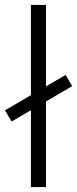

<svg xmlns="http://www.w3.org/2000/svg" viewBox="-42 -756 312 776"><path d="M83 0V-736H144V0ZM5 -265 -22 -310 223 -453 250 -408Z"/></svg>

Font: Mulish ExtraLight Light
Style: Regular
Weight: 300
Version: Version 3.603